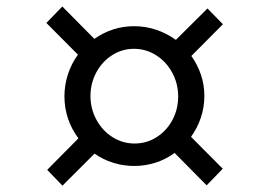

<svg xmlns="http://www.w3.org/2000/svg" viewBox="-20 -639 808 590"><path d="M221 -214Q200.5 -241 189.2 -274Q178 -307 178 -343Q178 -378 188.8 -410.8Q199.5 -443.5 219.5 -471L122.5 -568.5L171.5 -619L270 -519.5Q325.5 -558.5 392.5 -558.5Q427.5 -558.5 460 -547.5Q492.5 -536.5 520.5 -516.5L617.5 -613L665 -564.5L568 -467Q587 -440.5 597.5 -409.2Q608 -378 608 -344.5Q608 -309.5 597.2 -277.5Q586.5 -245.5 567 -218.5L664.5 -120.5L615 -69.5L516.5 -169Q490 -149.5 458.2 -139.2Q426.5 -129 392.5 -129Q359 -129 327.8 -138.8Q296.5 -148.5 270.5 -167L172 -68.5L125 -117ZM393.5 -198Q430.5 -198 461.2 -217.5Q492 -237 509.8 -270.2Q527.5 -303.5 527.5 -342.5Q527.5 -382 509.2 -415.8Q491 -449.5 459.8 -469.2Q428.5 -489 391.5 -489Q355 -489 324.2 -469.2Q293.5 -449.5 275.8 -416.2Q258 -383 258 -344Q258 -305 276.2 -271.2Q294.5 -237.5 325.5 -217.8Q356.5 -198 393.5 -198Z"/></svg>

Font: Merriweather Text
Style: Italic
Weight: 400
Italic angle: -7.8°
Designer: Eben Sorkin
Foundry: Eben Sorkin
Version: Version 2.100